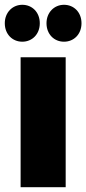

<svg xmlns="http://www.w3.org/2000/svg" viewBox="-24 -781 360 801"><path d="M250 0V-542H62V0ZM243 -607C284 -607 316 -638 316 -684C316 -730 284 -761 243 -761C202 -761 170 -729 170 -684C170 -638 202 -607 243 -607ZM69 -607C110 -607 142 -638 142 -684C142 -730 110 -761 69 -761C28 -761 -4 -729 -4 -684C-4 -638 28 -607 69 -607Z"/></svg>

Font: Montserrat-Alt1 ExtBd
Style: Regular
Weight: 800
Designer: Differentunic
Foundry: Differentunic
Version: Version 7.222